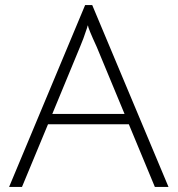

<svg xmlns="http://www.w3.org/2000/svg" viewBox="-20 -740 703 760"><path d="M170 -248 67 0H16L317 -720H345L647 0H593L490 -248ZM328 -640Q327 -639 324 -628Q310 -585 297 -555L187 -289H473L363 -554Q328 -630 328 -640Z"/></svg>

Font: Julius Sans One
Style: Regular
Weight: 400
Designer: Luciano Vergara
Foundry: LatinoType
Version: Version 1.001